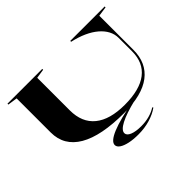

<svg xmlns="http://www.w3.org/2000/svg" viewBox="-180 -1020 1542 1542"><g transform="rotate(-45 591.0 -248.5)"><path d="M655 8Q394 8 260.5 -70Q127 -148 127 -299V-686L45 -698V-708H440V-698L361 -686V-316Q361 -178 449 -106.5Q537 -35 705 -35Q875 -35 962.5 -102Q1050 -169 1050 -299V-451Q1050 -493 1030 -531Q1010 -569 972 -601.5Q934 -634 880 -658.5Q826 -683 758 -698V-708H1149V-698L1066 -686V-299Q1066 -150 962.5 -71Q859 8 655 8ZM785 -4Q665 25 603 57.5Q541 90 541 123Q541 149 578 164.5Q615 180 677 180Q726 180 769 168.5Q812 157 846 135L852 142Q809 174 747 192.5Q685 211 614 211Q557 211 513 201.5Q469 192 444 175Q419 158 419 136Q419 96 507.5 59Q596 22 773 -10Z"/></g></svg>

Font: Kalnia Expanded
Style: Regular
Weight: 400
Width: 7
Designer: Frida Medrano
Foundry: Frida Medrano
Version: Version 1.105